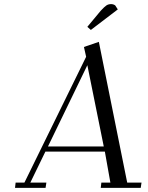

<svg xmlns="http://www.w3.org/2000/svg" viewBox="-20 -916 723 936"><path d="M53.2 0 56.2 -25.9H99.1L399.9 -639.2L389.2 -687L461.9 -711.9L600.1 -25.9H669.9L666 0H471.2L474.1 -25.9H518.1L491.2 -176.8H201.2L127.9 -25.9H206.1L202.1 0ZM213.9 -202.1H485.8L405.8 -598.1ZM405.8 -785.2 471.2 -863.8Q488.8 -882.8 498.5 -889.4Q508.3 -896 522 -896Q527.3 -896 532.5 -894.3Q537.6 -892.6 540 -890.6L542 -889.2L554.2 -870.1L422.9 -770Z"/></svg>

Font: Dehuti
Style: Italic
Weight: 400
Version: Version 1.2